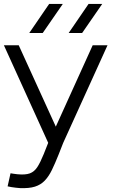

<svg xmlns="http://www.w3.org/2000/svg" viewBox="-22 -732 587 984"><path d="M529 -500 302 0 278 61Q260 106 244 139Q228 172 207.5 193.5Q187 215 157 224.5Q127 234 80 232Q70 231 59 230Q48 229 37 227Q26 225 17 223L32 156Q37 157 47.5 158.5Q58 160 67 161Q108 165 131 156.5Q154 148 169.5 124Q185 100 202 58L225 0L-2 -500H74L264 -83L453 -500ZM230 -712H300L197 -563H128ZM432 -712H502L399 -563H330Z"/></svg>

Font: Nata Sans
Style: Regular
Weight: 400
Designer: Daniel Uzquiano Cruz
Version: Version 1.001